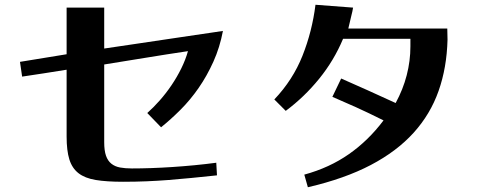

<svg xmlns="http://www.w3.org/2000/svg" viewBox="-20 -729 2040 807"><path d="M418 -697V-525Q443 -529 472 -533Q501 -537 533 -542L802 -582Q834 -587 863.5 -591Q893 -595 917 -599Q904 -530 877 -470Q850 -410 815 -359.5Q780 -309 739 -268Q698 -227 657 -194L599 -254Q625 -277 651.5 -307Q678 -337 701 -371Q724 -405 742 -441.5Q760 -478 770 -514Q682 -501 591 -486Q500 -471 418 -458V-131Q418 -96 425.5 -74.5Q433 -53 448 -41Q463 -29 484.5 -25Q506 -21 534 -21Q572 -21 615.5 -22.5Q659 -24 704.5 -27Q750 -30 797 -34.5Q844 -39 889 -45L892 8Q834 14 784.5 19Q735 24 689 27.5Q643 31 596.5 33Q550 35 497 35Q428 35 382.5 27.5Q337 20 310 -1Q283 -22 271.5 -59Q260 -96 260 -155V-436Q216 -429 165.5 -421Q115 -413 73 -407L64 -469L260 -501V-697Z M1414 -399Q1466 -376 1525.5 -349.5Q1585 -323 1643 -296Q1674 -353 1689.5 -413Q1705 -473 1705 -534V-566H1422Q1384 -475 1321.5 -398Q1259 -321 1181 -263L1133 -311Q1211 -393 1251.5 -495Q1292 -597 1306 -709L1464 -697Q1462 -683 1456.5 -662Q1451 -641 1444 -609H1860L1861 -562Q1858 -445 1823.5 -347Q1789 -249 1718.5 -171Q1648 -93 1538.5 -35.5Q1429 22 1274 58L1259 5Q1365 -24 1447 -81.5Q1529 -139 1592 -223Q1528 -255 1476 -278.5Q1424 -302 1377 -322Z"/></svg>

Font: Cafe24 ClassicType
Style: Regular
Weight: 400
Designer: Cafe24 thkim, hmlim, mnelim & 4IR
Foundry: Cafe24
Version: Version 1.000